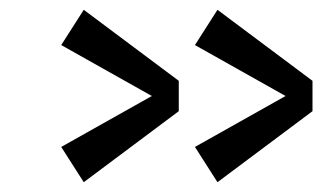

<svg xmlns="http://www.w3.org/2000/svg" viewBox="-20 -510 683 392"><path d="M105 -418 290 -314 105 -210 151 -138 345 -283V-345L151 -490ZM378 -418 563 -314 378 -210 424 -138 618 -283V-345L424 -490Z"/></svg>

Font: Space Cowgirl Bold
Style: Regular
Weight: 700
Designer: Valery Marier
Foundry: Valery Marier
Version: Version 1.000;hotconv 1.0.109;makeotfexe 2.5.65596